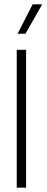

<svg xmlns="http://www.w3.org/2000/svg" viewBox="-20 -863 214 883"><path d="M57 0V-634H100V0ZM61 -708 130 -843H174L97 -708Z"/></svg>

Font: Matangi Light
Style: Regular
Weight: 300
Designer: Prashant Pant
Foundry: The Graphic Ant
Version: Version 3.002